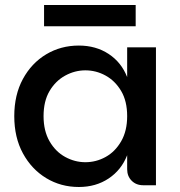

<svg xmlns="http://www.w3.org/2000/svg" viewBox="-20 -740 718 767"><path d="M295 7Q223 7 164.5 -28.5Q106 -64 71.5 -127.5Q37 -191 37 -276Q37 -361 71.5 -424.5Q106 -488 164.5 -523Q223 -558 295 -558Q363 -558 414 -524.5Q465 -491 488 -432V-551H603V0H552Q524 0 506 -18Q488 -36 488 -64V-120Q465 -61 414 -27Q363 7 295 7ZM321 -92Q364 -92 402 -113Q440 -134 464 -175.5Q488 -217 488 -276Q488 -336 464 -376.5Q440 -417 402 -438Q364 -459 321 -459Q279 -459 240.5 -438Q202 -417 178 -376.5Q154 -336 154 -276Q154 -217 178 -175.5Q202 -134 240.5 -113Q279 -92 321 -92ZM156 -720H522V-635H156Z"/></svg>

Font: Parkinsans Medium
Style: Regular
Weight: 500
Designer: Red Stone, Indian Type Foundry
Foundry: Indian Type Foundry
Version: Version 1.000